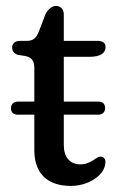

<svg xmlns="http://www.w3.org/2000/svg" viewBox="-20 -604 390 632"><path d="M311.5 -88.5C296.5 -89.5 281 -63 244.5 -63C210.5 -63 190 -86 190 -127V-226.5H304C317.5 -226.5 326 -235.5 326 -248C326 -261.5 318.5 -269.5 304 -269.5H190V-417H275C311.5 -417 327.5 -430 327.5 -448.5C327.5 -463 318 -469.5 301 -469.5H190V-556.5C190 -574 179 -584.5 164 -584.5C152 -584.5 137.5 -573.5 130 -558L107 -498C98.5 -476.5 86.5 -469.5 68.5 -469.5H45.5C30 -469.5 20 -460.5 20 -447.5C20 -435.5 27 -427.5 38.5 -423.5L64 -419.5C84 -415 93 -403.5 93 -380V-269.5H38C24.5 -269.5 16 -260.5 16 -247.5C16 -235 24 -226.5 38 -226.5H93V-109C93 -30.5 139.5 8 212.5 8C273 8 323.5 -28 326.5 -65.5C329.5 -79.5 321.5 -88 311.5 -88.5Z"/></svg>

Font: dr Title
Style: Regular
Weight: 400
Version: Version 1.000;hotconv 1.0.109;makeotfexe 2.5.65596